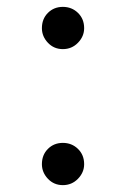

<svg xmlns="http://www.w3.org/2000/svg" viewBox="-20 -524 367 559"><path d="M163 15Q137 15 119.5 -3.5Q102 -22 102 -46Q102 -73 119.5 -90.5Q137 -108 163 -108Q189 -108 207 -90.5Q225 -73 225 -46Q225 -22 207 -3.5Q189 15 163 15ZM163 -381Q137 -381 119.5 -399.5Q102 -418 102 -442Q102 -469 119.5 -486.5Q137 -504 163 -504Q189 -504 207 -486.5Q225 -469 225 -442Q225 -418 207 -399.5Q189 -381 163 -381Z"/></svg>

Font: Noto Serif TC
Style: Regular
Weight: 400
Designer: Ryoko NISHIZUKA  (kana & ideographs); Frank Grießhammer (Latin, Greek & Cyrillic); Wenlong ZHANG  (bopomofo); Sandoll Co
Foundry: Adobe
Version: Version 2.003-H1;hotconv 1.1.1;makeotfexe 2.6.0